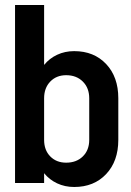

<svg xmlns="http://www.w3.org/2000/svg" viewBox="-20 -730 522 766"><path d="M452 -338V-172Q452 -87 403.5 -35.5Q355 16 276 16Q239 16 208 1.5Q177 -13 156 -39V0H40V-710H156V-471Q177 -497 208 -511.5Q239 -526 276 -526Q355 -526 403.5 -474.5Q452 -423 452 -338ZM336 -172V-338Q336 -379 310.5 -404.5Q285 -430 244 -430Q205 -430 180.5 -404.5Q156 -379 156 -338V-172Q156 -131 180.5 -106Q205 -81 244 -81Q285 -81 310.5 -106Q336 -131 336 -172Z"/></svg>

Font: Akshar Medium
Style: Regular
Weight: 500
Designer: Tall Chai
Foundry: Tall Chai
Version: Version 1.000